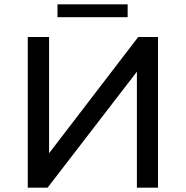

<svg xmlns="http://www.w3.org/2000/svg" viewBox="-20 -872 863 892"><path d="M109 0V-700H208V-160L622 -700H714V0H616V-539L201 0ZM247 -792V-852H573V-792Z"/></svg>

Font: MOST Montserrat Medium
Style: Regular
Weight: 500
Designer: Julieta Ulanovsky
Foundry: Julieta Ulanovsky
Version: Version 8.000;March 11, 2024;FontCreator 15.0.0.2926 64-bit